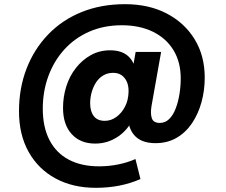

<svg xmlns="http://www.w3.org/2000/svg" viewBox="-20 -681 1084 920"><path d="M439 219Q329 219 246 174Q163 129 117 46.5Q71 -36 71 -148Q71 -258 107 -351.5Q143 -445 210 -515Q277 -585 370.5 -623Q464 -661 579 -661Q693 -661 778.5 -616.5Q864 -572 912.5 -493Q961 -414 961 -309Q961 -248 945.5 -191.5Q930 -135 900 -90.5Q870 -46 826 -20.5Q782 5 725 5Q654 5 621 -36Q588 -77 595 -145L598 -177L619 -116Q595 -60 545.5 -26.5Q496 7 436 7Q365 7 323.5 -38.5Q282 -84 282 -164Q282 -217 297.5 -266.5Q313 -316 343.5 -355Q374 -394 415.5 -417Q457 -440 508 -440Q562 -440 593 -413Q624 -386 631 -335L610 -319L630 -432H752L706 -173Q700 -137 707.5 -114.5Q715 -92 746 -92Q772 -92 791 -111Q810 -130 822 -161.5Q834 -193 840 -230.5Q846 -268 846 -305Q846 -384 811 -441Q776 -498 712.5 -529Q649 -560 564 -560Q477 -560 407 -529Q337 -498 287.5 -443Q238 -388 211.5 -315.5Q185 -243 185 -160Q185 -72 217 -10Q249 52 309.5 84Q370 116 455 116Q501 116 546 107Q591 98 629 81L653 177Q605 198 551.5 208.5Q498 219 439 219ZM482 -102Q512 -102 537.5 -120.5Q563 -139 579 -170Q595 -201 596 -240Q597 -267 588.5 -287.5Q580 -308 563.5 -320Q547 -332 522 -332Q496 -332 475.5 -320Q455 -308 441.5 -288Q428 -268 420 -241.5Q412 -215 412 -186Q412 -147 429.5 -124.5Q447 -102 482 -102Z"/></svg>

Font: DM Sans 11pt Black
Style: Italic
Weight: 900
Italic angle: -10°
Version: Version 4.004;gftools[0.9.30]